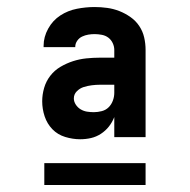

<svg xmlns="http://www.w3.org/2000/svg" viewBox="-20 -713 540 546"><path d="M208 -317Q187 -317 165.5 -323.5Q144 -330 129 -345.5Q114 -361 107 -382Q100 -403 100 -425Q100 -444 105.5 -463Q111 -482 123 -497.5Q135 -513 152 -523Q169 -533 187.5 -539Q206 -545 225.5 -547Q245 -549 264 -549H305V-571Q305 -581 300.5 -590.5Q296 -600 288 -606Q280 -612 269.5 -614Q259 -616 249 -616Q240 -616 231 -614.5Q222 -613 213.5 -609Q205 -605 199.5 -597Q194 -589 194 -580V-579H104V-583Q104 -608 117 -631.5Q130 -655 151.5 -669Q173 -683 198.5 -688Q224 -693 249 -693Q267 -693 285 -690.5Q303 -688 319.5 -681.5Q336 -675 351 -664.5Q366 -654 376 -639Q386 -624 390 -606.5Q394 -589 394 -571V-323H305V-380Q299 -365 289.5 -353Q280 -341 267 -332.5Q254 -324 239 -320.5Q224 -317 208 -317ZM247 -394Q258 -394 269.5 -397Q281 -400 289 -408Q297 -416 301 -427Q305 -438 305 -449V-472H264Q253 -472 241 -470.5Q229 -469 218 -465.5Q207 -462 198.5 -453.5Q190 -445 190 -433Q190 -424 195.5 -415.5Q201 -407 209.5 -402Q218 -397 227.5 -395.5Q237 -394 247 -394ZM106 -187V-249H394V-187Z"/></svg>

Font: Iosevka
Style: Bold
Weight: 700
Monospace: yes
Designer: Belleve Invis
Foundry: Belleve Invis
Version: Version 32.5.0; ttfautohint (v1.8.4)